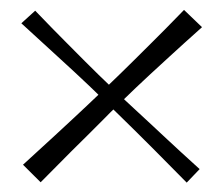

<svg xmlns="http://www.w3.org/2000/svg" viewBox="-20 -457 459 395"><path d="M27.3 -118.1Q69.3 -156.4 93.1 -178.4Q117 -200.4 131.7 -214.2Q146.4 -228 160 -240.7Q173.6 -253.4 194.1 -273.1Q215.6 -293.7 229.1 -306.9Q242.7 -320 257.4 -334.7Q272 -349.4 295.3 -372.4Q318.6 -395.4 358.6 -436.6L395.6 -401.1Q352.9 -362.9 328.5 -340.4Q304.1 -318 289.1 -304.2Q274 -290.4 260.4 -277.3Q246.9 -264.1 225.4 -243.6Q204.7 -223.7 191.9 -210.4Q179 -197.1 164.4 -182.9Q149.7 -168.7 126.9 -145.8Q104.1 -122.9 63.6 -82ZM364.1 -81.3Q322.9 -123 299.6 -146.5Q276.3 -170 261.4 -184.6Q246.4 -199.1 232.6 -212.9Q218.9 -226.7 197.4 -247.3Q176.4 -268.3 162.5 -281.4Q148.6 -294.4 133.1 -309Q117.6 -323.6 92.6 -346.2Q67.7 -368.9 23.9 -409.1L52.4 -435Q93.1 -392.7 116.9 -369Q140.7 -345.3 155.1 -330.6Q169.6 -316 183.1 -302.9Q196.6 -289.9 217.6 -269.7Q240.1 -248 254.8 -234.6Q269.4 -221.1 284.5 -207.1Q299.6 -193 323.9 -170.4Q348.1 -147.7 390.7 -109.1Z"/></svg>

Font: Ojuju ExtraLight
Style: Regular
Weight: 200
Designer: Chisaokwu Joboson, Mirko Velimirovic
Foundry: Udi Foundry
Version: Version 1.000